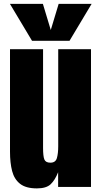

<svg xmlns="http://www.w3.org/2000/svg" viewBox="-20 -994 539 1021"><path d="M176.3 7.8Q117.7 7.8 86.7 -16.6Q55.7 -41 44.4 -84.7Q33.2 -128.4 33.2 -187V-732.4H209V-207.5Q209 -163.6 215.8 -146.2Q222.7 -128.9 248 -128.9Q275.4 -128.9 282.5 -153.3Q289.6 -177.7 289.6 -216.3V-732.4H463.9V0H289.1V-78.1Q272.5 -36.1 249.3 -14.2Q226.1 7.8 176.3 7.8ZM150.4 -776.9 32.7 -973.6H208L250 -834.5L292 -973.6H467.3L349.6 -776.9Z"/></svg>

Font: webenart
Style: Regular
Weight: 400
Designer: Vernon Adams
Foundry: Vernon Adams
Version: Version 2.116; ttfautohint (v1.8.3)